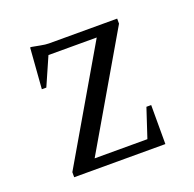

<svg xmlns="http://www.w3.org/2000/svg" viewBox="-90 -551 650 643"><g transform="rotate(-20 235.0 -229.5)"><path d="M70 0V-18L301 -414H129L85 -314H69L80 -459H85Q97 -457 114.5 -453.5Q132 -450 144 -450H387V-432L156 -36H344L378 -139H395V0Z"/></g></svg>

Font: Spectral Light
Style: Regular
Weight: 300
Designer: Jean-Baptiste Levee
Foundry: Production Type
Version: Version 2.001